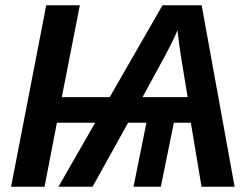

<svg xmlns="http://www.w3.org/2000/svg" viewBox="-20 -708 950 728"><path d="M195.8 -242.7 148.9 0H22L155.3 -688H282.7L214.4 -339.8H396L596.2 -688H744.6L869.6 0H744.1L703.6 -242.7H639.2L589.8 0H486.3L535.2 -242.7H465.8L331.1 0H201.7L340.8 -242.7ZM652.8 -593.8Q650.4 -586.4 643.6 -571.5Q636.7 -556.6 627.2 -537.8Q617.7 -519 606.4 -497.6L520.5 -339.8H691.4L664.6 -503.4Q660.6 -531.2 658 -552.2Q655.3 -573.2 652.8 -593.8Z"/></svg>

Font: Arimo SemiBold
Style: Italic
Weight: 600
Italic angle: -12°
Version: Version 1.33